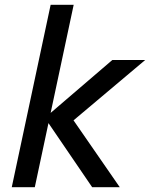

<svg xmlns="http://www.w3.org/2000/svg" viewBox="-20 -780 625 800"><path d="M479 0H364L167 -289L448 -530H585L262 -258L266 -308ZM125 0H29L191 -760H287Z"/></svg>

Font: Be Vietnam Pro Variable Thin
Style: Italic
Weight: 100
Italic angle: -12°
Designer: Lam Bao, Tony Le, Vietanh Nguyen
Foundry: Yellow Type Foundry
Version: Version 1.002